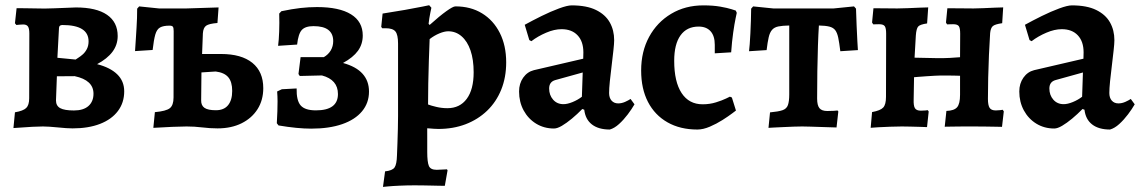

<svg xmlns="http://www.w3.org/2000/svg" viewBox="-20 -494 4452 750"><path d="M147.8 0Q129.6 0 106.3 1.3Q82.9 2.6 62.5 4.2Q42 5.7 32.5 6.2L38.4 -55.3Q70.7 -60.8 82.4 -72.2Q94 -83.5 94 -110.1L94.6 -363.2Q94.6 -382.9 89.2 -390.6Q83.9 -398.4 70.5 -398.4Q64.4 -398.4 55.6 -397.6Q46.7 -396.8 44 -396.4L38.4 -403.1L44.8 -462Q54.7 -462 76.2 -461.8Q97.7 -461.6 120.3 -461.1Q143 -460.6 154.8 -460.6Q167.1 -460.6 191.7 -461.6Q216.3 -462.6 240.7 -463.5Q265.1 -464.5 276.4 -464.9Q356.5 -464.9 398.1 -436.2Q439.7 -407.6 439.7 -353.3Q439.7 -319.1 419.4 -291.8Q399 -264.5 359.3 -243.4Q410.7 -230.2 438 -203.6Q465.2 -177 465.2 -137.3Q465.2 -92.9 440.6 -60.3Q416 -27.6 370.8 -10.1Q325.5 7.5 263.6 7.5Q253.4 7.5 237.9 6.5Q222.3 5.5 205.7 3.7Q189 2 173.6 1Q158.2 0 147.8 0ZM202.2 -196 198.7 -101.7Q198.7 -80.7 215.1 -71.6Q231.5 -62.5 268.9 -62.5Q305.9 -62.5 325.5 -79.9Q345.2 -97.4 345.2 -128.1Q345.2 -180.9 271.8 -196.5ZM204.2 -268.3 275.4 -261.4Q278.1 -263.7 286.2 -268.6Q294.2 -273.5 303.4 -281.6Q312.7 -289.7 319.4 -302.6Q326 -315.6 326 -332.5Q326 -396.3 223.9 -396.3Q210.4 -396.3 210.4 -384Z M829.8 7.5Q800.7 7.5 770 3.7Q739.3 0 709 0Q688.8 0 653.2 1.5Q617.6 2.9 579 5.4L585 -55.9Q629 -59.9 643.4 -71.4Q657.9 -82.8 657.9 -113.3L658.4 -372.5Q658.4 -385.7 655.2 -389.7Q652 -393.8 642.1 -393.8Q618 -393.8 605.3 -386.7Q592.6 -379.6 586.7 -359.3Q580.8 -338.9 576.2 -298.8L507.5 -294.4Q509.5 -322.4 510.8 -344.9Q512 -367.4 513.4 -386.5Q514.7 -405.7 515.2 -423.4Q515.8 -441.2 515.8 -460.2L523.6 -469L601.2 -461H707.8L833.8 -465L829.4 -404.2Q796.6 -401.6 785.2 -393.6Q773.9 -385.6 772.5 -363.5L769.4 -283.1H843.5Q922.9 -283.1 965.7 -248.6Q1008.4 -214 1008.4 -149.6Q1008.4 -103.1 986.2 -67.8Q963.9 -32.5 923.8 -12.5Q883.7 7.5 829.8 7.5ZM823.3 -63.4Q854.8 -63.4 870.9 -83.1Q887 -102.8 887 -139Q887 -174.2 871.7 -192.3Q856.4 -210.4 822.7 -214.7L766.9 -211.1L765.8 -102.1Q765.3 -82.1 778.8 -72.7Q792.3 -63.4 823.3 -63.4Z M1195.4 8.5Q1141.9 8.5 1068 -4L1061.3 -12.7Q1062.8 -38.9 1063.5 -59.3Q1064.2 -79.7 1064.2 -98.6Q1064.1 -117.4 1062.6 -136.7L1080.9 -145.4L1138.7 -148.5Q1137.7 -101.2 1154.5 -82.1Q1171.4 -62.9 1213.9 -62.9Q1300.1 -62.9 1300.1 -126.6Q1300.1 -182.7 1237.5 -199.3L1151 -197.2L1145.9 -204.9L1154.2 -270.8L1244.8 -270.7Q1262.4 -280.8 1272 -297Q1281.6 -313.3 1281.6 -333.5Q1281.6 -362.2 1262.7 -377Q1243.9 -391.9 1204.7 -391.9Q1172.4 -391.9 1158.8 -376.8Q1145.2 -361.8 1140.6 -319.9L1066.3 -315Q1069.3 -336.9 1070.5 -370.2Q1071.8 -403.5 1070.7 -441.1L1079.2 -450.2Q1121.2 -459 1153.7 -462.7Q1186.3 -466.4 1218.3 -466.4Q1305.4 -466.4 1351.2 -438Q1397 -409.7 1397 -355.3Q1397 -321.6 1378.3 -295.6Q1359.5 -269.7 1319.9 -248Q1371.2 -233.9 1396.3 -205.8Q1421.4 -177.8 1421.4 -136.3Q1421.4 -91.8 1394.2 -59.2Q1367 -26.5 1316.5 -9Q1265.9 8.5 1195.4 8.5Z M1476 236.1 1484.2 175.4Q1512.6 172.4 1521.2 160.2Q1529.8 148.1 1530.7 112.5Q1531.6 93.3 1532.5 65.7Q1533.5 38.1 1534.2 9.3Q1534.9 -19.5 1534.9 -41.4V-324Q1534.9 -358.5 1524.6 -371.1Q1514.3 -383.7 1486.4 -383.7H1473.1L1469.2 -389L1474.5 -441Q1519.8 -447.9 1561.5 -455.3Q1603.2 -462.7 1629.8 -468.1Q1656.4 -473.6 1656.4 -473.6L1665.1 -463.8Q1665.1 -463.8 1660.9 -443.6Q1656.7 -423.5 1654.2 -401.2L1658.2 -396.5Q1697.7 -432 1723.7 -450.5Q1749.7 -469.1 1758.9 -469.1Q1818.7 -469.1 1863 -441.9Q1907.4 -414.8 1932.3 -365.5Q1957.3 -316.2 1957.3 -250.5Q1957.3 -191.5 1937.8 -143.5Q1918.3 -95.6 1882.7 -61.4Q1847 -27.2 1798.7 -8.7Q1750.3 9.7 1692.5 9.7Q1685 9.7 1674.8 9Q1664.6 8.2 1656.7 7.6Q1648.8 7.1 1648.8 7.1Q1648.8 29.4 1648.9 52.9Q1648.9 76.4 1648.9 99.7Q1648.9 139 1655.3 154.1Q1661.6 169.3 1685.6 169.3Q1696.3 169.3 1708.9 168.3Q1721.5 167.4 1725.9 167.4L1728.3 171.3L1717.6 231.8Q1711 231.8 1696.8 231.6Q1682.5 231.4 1664.9 230.9Q1647.3 230.5 1629.2 230.2Q1611.2 230 1596.9 230Q1569.4 230 1541.2 231.3Q1513.1 232.5 1494.6 234.3Q1476 236.1 1476 236.1ZM1727.7 -71.4Q1776.2 -71.4 1803.2 -107.9Q1830.2 -144.4 1830.2 -211.6Q1830.2 -261.3 1817.9 -297.1Q1805.6 -332.8 1783 -352.3Q1760.5 -371.8 1730.7 -371.8Q1716.1 -371.8 1696.1 -363.5Q1676.2 -355.2 1658.3 -341.3Q1656.7 -302.1 1655.2 -256.9Q1653.6 -211.8 1652.9 -167.4Q1652.1 -123 1652.1 -85.9Q1663.1 -81.5 1684.2 -76.5Q1705.4 -71.4 1727.7 -71.4Z M2362 12Q2318 12 2292.3 -7.8Q2266.6 -27.6 2262.2 -65.4L2254.6 -68.2Q2234.6 -47.8 2213.8 -30.5Q2193 -13.3 2174.9 -2.6Q2156.8 8 2144.1 8Q2105.3 8 2074.3 -10.9Q2043.3 -29.9 2025.4 -62.8Q2007.6 -95.8 2007.6 -136.7Q2007.6 -167.6 2023.6 -190.5Q2039.7 -213.4 2065.5 -219.9L2258.2 -264.7L2258.8 -289.3Q2258.8 -332.1 2236.2 -356Q2213.7 -380 2173.5 -380Q2145.5 -380 2113.4 -366.3Q2081.2 -352.6 2055.7 -333.1L2047.6 -337.5L2029.7 -397.2Q2059.3 -413.5 2095.4 -431.4Q2131.5 -449.2 2163.8 -461.1Q2196.2 -473 2213 -473Q2271.5 -473 2308.1 -455Q2344.7 -437.1 2361.9 -406.5Q2379.1 -376 2379.1 -336.8Q2379.1 -324.3 2376.1 -297.1Q2373.2 -269.9 2369.2 -237.7Q2365.2 -205.6 2362.2 -176.7Q2359.3 -147.7 2359.3 -130.7Q2359.3 -111.9 2368.9 -101Q2378.6 -90.1 2394.9 -90.1Q2408.3 -90.1 2421.9 -96.1Q2435.5 -102.2 2443.1 -107.5L2458.5 -86.5Q2448.2 -68.5 2432.3 -47.3Q2416.3 -26.1 2398.2 -9.6Q2380.1 6.9 2362 12ZM2181 -87.1Q2196.4 -87.1 2216.7 -95.4Q2237 -103.7 2253 -116.1L2256.2 -210.9L2149.1 -181.2Q2125.1 -174.4 2125.1 -148.2Q2125.1 -122.5 2140.5 -104.8Q2155.9 -87.1 2181 -87.1Z M2704.3 12Q2636.8 12 2587.3 -16.2Q2537.8 -44.4 2511.1 -95.9Q2484.5 -147.4 2484.5 -218.5Q2484.5 -292.7 2515.6 -350Q2546.8 -407.3 2601.8 -440.1Q2656.8 -473 2727.6 -473Q2765.1 -473 2793.4 -468.1Q2821.7 -463.1 2837.9 -457.9Q2854.1 -452.7 2854.1 -452.7L2858 -443.9Q2858 -443.9 2853.5 -422.7Q2849 -401.5 2844 -366.4Q2839 -331.3 2836.1 -289.6L2772.1 -285.7V-319Q2772.1 -353.7 2755.7 -371.9Q2739.3 -390.2 2709.1 -390.2Q2662.9 -390.2 2638.3 -355.9Q2613.6 -321.6 2613.6 -256.5Q2613.6 -174.5 2642.5 -130.5Q2671.3 -86.6 2724.8 -86.6Q2752.4 -86.6 2776.8 -94.2Q2801.2 -101.8 2816.1 -109.1Q2831.1 -116.4 2831.1 -116.4L2838.9 -113.1L2854.8 -62.2Q2854.8 -62.2 2840.1 -51.1Q2825.5 -40 2802.1 -25.1Q2778.8 -10.3 2752.6 0.9Q2726.4 12 2704.3 12Z M2981.9 5.4 2987.9 -55Q3020.7 -58 3036.7 -63.5Q3052.7 -69 3057.8 -83.5Q3063 -98 3063 -125.2V-394.4Q3036.2 -393.9 3020.5 -390.7Q3004.7 -387.5 2995.9 -377.4Q2987 -367.3 2982.7 -348.3Q2978.3 -329.4 2974.6 -298.3L2905.9 -293.9Q2907 -303.2 2908.6 -321.7Q2910.1 -340.1 2911.2 -364Q2912.2 -388 2913.2 -413.1Q2914.2 -438.2 2914.2 -460.2L2922 -469L3000.8 -461H3236.3L3316 -469L3323.8 -460.2Q3324.8 -427.7 3326.2 -393.2Q3327.5 -358.7 3329.1 -332.6Q3330.7 -306.5 3331.2 -298.3L3262.5 -293.9Q3258.4 -327.4 3254.3 -347Q3250.1 -366.6 3242.3 -376.5Q3234.5 -386.4 3219.5 -390.1Q3204.5 -393.9 3178.8 -394.4Q3176.7 -362.4 3175.1 -315.8Q3173.5 -269.2 3172.7 -215.8Q3171.9 -162.4 3171.9 -109.3Q3171.9 -82.4 3181 -71.4Q3190.1 -60.4 3211.6 -60.4Q3225.1 -60.4 3236.8 -61.1Q3248.5 -61.8 3251.8 -62.4L3254.7 -58.5L3247.7 3.9Q3240.6 3.9 3223.7 3.2Q3206.8 2.5 3186.3 2Q3165.7 1.5 3146.1 0.7Q3126.4 0 3113.7 0Q3099.6 0 3080.2 0.7Q3060.9 1.5 3040.9 2.4Q3020.9 3.4 3004.7 4.1Q2988.5 4.8 2981.9 5.4Z M3381.1 5.2 3386.5 -56.2Q3419.3 -62.2 3430.1 -74Q3440.9 -85.7 3440.9 -115.6L3441.5 -362.3Q3441.5 -384.4 3436 -391.9Q3430.5 -399.4 3413.9 -399.4Q3407.8 -399.4 3400.4 -399.1Q3393 -398.8 3391.2 -398.8L3386.5 -406L3391.9 -461.6Q3398.7 -461.6 3415.5 -461.6Q3432.3 -461.6 3451.7 -461.3Q3471 -461 3484.7 -461Q3501.7 -461 3526.1 -462.1Q3550.5 -463.1 3572.7 -464.1Q3595 -465.1 3605.8 -465.1L3601.5 -402.5Q3573.6 -398.5 3566.6 -390.3Q3559.5 -382.1 3557.5 -355.7L3552.5 -268.7L3644.5 -266.8Q3672.1 -266.8 3690.6 -267.8Q3709.1 -268.9 3730.2 -270.5L3730.7 -362.3Q3730.7 -384.8 3725.2 -392.1Q3719.7 -399.4 3703.2 -399.4Q3697.5 -399.4 3689.6 -399.1Q3681.7 -398.8 3679.4 -398.8L3675.2 -406L3680.6 -461.6Q3689.2 -461.6 3708.2 -461.6Q3727.3 -461.6 3748.1 -461.3Q3768.9 -461 3782.8 -461Q3798.1 -461 3821.5 -462.1Q3845 -463.1 3866.7 -464.1Q3888.4 -465.1 3898.7 -465.1L3894.8 -403.4Q3866.8 -399.4 3858.3 -392.1Q3849.7 -384.8 3847.7 -364.4Q3845.2 -324.6 3843.1 -279.3Q3841.1 -234 3840.1 -189.9Q3839.1 -145.8 3839.1 -107.7Q3839.1 -83.1 3845.6 -72.9Q3852.1 -62.6 3869.7 -62.6Q3878.6 -62.6 3886.8 -63.7Q3895.1 -64.7 3896.9 -65.2L3901.1 -58.9L3894.1 1.5Q3887.8 1.5 3868.6 1Q3849.4 0.5 3825.3 0.3Q3801.2 0 3779.5 0Q3766.5 0 3744 0Q3721.5 0 3700.7 0.5Q3679.8 1 3670.3 1L3676.9 -60.7Q3707.3 -61.7 3718.7 -75.1Q3730.2 -88.4 3730.2 -123.7V-198Q3728.4 -198 3714.5 -198.5Q3700.6 -199 3683.7 -199Q3666.9 -199 3654.4 -199Q3647.2 -199 3632.2 -198.2Q3617.2 -197.4 3599.8 -196.2Q3582.3 -194.9 3568.7 -193.9Q3555 -192.9 3550.5 -192.4L3549 -106.1Q3548 -80.8 3554 -71.3Q3560.1 -61.7 3576.8 -61.7Q3587 -61.7 3595.2 -62.5Q3603.5 -63.3 3603.9 -63.7L3607.7 -58.5L3601.2 2.5Q3591.7 2 3573.1 1.5Q3554.5 1 3535.3 0.5Q3516.1 0 3503 0Q3483.3 0 3457.6 1Q3431.9 2.1 3410.8 3.1Q3389.7 4.2 3381.1 5.2Z M4316 12Q4272 12 4246.3 -7.8Q4220.6 -27.6 4216.2 -65.4L4208.6 -68.2Q4188.6 -47.8 4167.8 -30.5Q4147 -13.3 4128.9 -2.6Q4110.8 8 4098.1 8Q4059.3 8 4028.3 -10.9Q3997.3 -29.9 3979.4 -62.8Q3961.6 -95.8 3961.6 -136.7Q3961.6 -167.6 3977.6 -190.5Q3993.7 -213.4 4019.5 -219.9L4212.2 -264.7L4212.8 -289.3Q4212.8 -332.1 4190.2 -356Q4167.7 -380 4127.5 -380Q4099.5 -380 4067.4 -366.3Q4035.2 -352.6 4009.7 -333.1L4001.6 -337.5L3983.7 -397.2Q4013.3 -413.5 4049.4 -431.4Q4085.5 -449.2 4117.8 -461.1Q4150.2 -473 4167 -473Q4225.5 -473 4262.1 -455Q4298.7 -437.1 4315.9 -406.5Q4333.1 -376 4333.1 -336.8Q4333.1 -324.3 4330.1 -297.1Q4327.2 -269.9 4323.2 -237.7Q4319.2 -205.6 4316.2 -176.7Q4313.3 -147.7 4313.3 -130.7Q4313.3 -111.9 4322.9 -101Q4332.6 -90.1 4348.9 -90.1Q4362.3 -90.1 4375.9 -96.1Q4389.5 -102.2 4397.1 -107.5L4412.5 -86.5Q4402.2 -68.5 4386.3 -47.3Q4370.3 -26.1 4352.2 -9.6Q4334.1 6.9 4316 12ZM4135 -87.1Q4150.4 -87.1 4170.7 -95.4Q4191 -103.7 4207 -116.1L4210.2 -210.9L4103.1 -181.2Q4079.1 -174.4 4079.1 -148.2Q4079.1 -122.5 4094.5 -104.8Q4109.9 -87.1 4135 -87.1Z"/></svg>

Font: Alegreya
Style: Regular
Weight: 400
Designer: Juan Pablo del Peral
Foundry: Huerta Tipografica
Version: Version 2.009